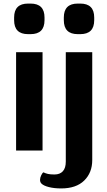

<svg xmlns="http://www.w3.org/2000/svg" viewBox="-20 -842 598 1074"><path d="M70 -550H218V0H70ZM59 -729V-744Q59 -822 137 -822H151Q229 -822 229 -744V-729Q229 -651 151 -651H137Q59 -651 59 -729ZM212 185Q204 177 204 164Q204 152 210.5 138.5Q217 125 223 122Q235 128 248.5 131Q262 134 285 134Q315 134 331.5 116Q348 98 348 62V-550H496V53Q496 124 451 168Q406 212 322 212Q283 212 253.5 204.5Q224 197 212 185ZM337 -729V-744Q337 -822 415 -822H429Q507 -822 507 -744V-729Q507 -651 429 -651H415Q337 -651 337 -729Z"/></svg>

Font: Krub
Style: Bold
Weight: 700
Version: Version 1.000; ttfautohint (v1.6)